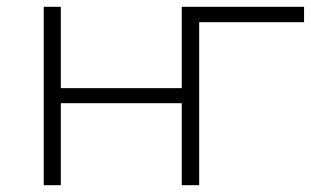

<svg xmlns="http://www.w3.org/2000/svg" viewBox="-20 -542 910 562"><path d="M108 0V-522H158V-284H512V-522H562V0H512V-240H158V0ZM513 0V-522H870V-477H549L563 -491V0Z"/></svg>

Font: MOST Montserrat Light
Style: Regular
Weight: 300
Designer: Julieta Ulanovsky
Foundry: Julieta Ulanovsky
Version: Version 8.000;March 11, 2024;FontCreator 15.0.0.2926 64-bit